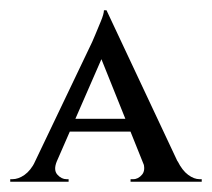

<svg xmlns="http://www.w3.org/2000/svg" viewBox="-21 -733 414 375"><path d="M187 -713 343 -381H272L168 -640ZM90 -418Q83 -401 91 -392Q99 -383 109 -383H113V-378H-1V-383Q-1 -383 1 -383Q3 -383 3 -383Q15 -383 27 -391.5Q39 -400 48 -418ZM187 -713 190 -647 73 -379H29L159 -651Q160 -653 165 -665Q170 -677 176 -691.5Q182 -706 182 -713ZM245 -501V-476H101V-501ZM258 -418H326Q335 -400 346.5 -391.5Q358 -383 369 -383Q369 -383 371 -383Q373 -383 373 -383V-378H234V-383H239Q249 -383 256.5 -392Q264 -401 258 -418Z"/></svg>

Font: Cinzel Medium
Style: Regular
Weight: 500
Designer: Natanael Gama
Version: Version 2.000